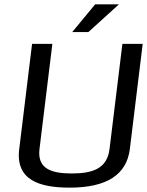

<svg xmlns="http://www.w3.org/2000/svg" viewBox="-20 -850 674 880"><path d="M309 -55C216 -55 150 -76 161 -167L220 -649H127L68 -166C51 -25 160 10 299 10C469 10 560 -49 575 -166L634 -649H541L482 -167C471 -76 403 -55 309 -55ZM525 -830H416L311 -703H385Z"/></svg>

Font: Gamestation Display
Style: Italic
Weight: 400
Designer: Jonas Hecksher
Foundry: Jonas Hecksher, Playtypeª, e-types AS
Version: Version 1.003